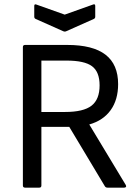

<svg xmlns="http://www.w3.org/2000/svg" viewBox="-20 -861 644 881"><path d="M270 -717.8 144 -773.9Q137.2 -776.9 137.2 -784.2V-834Q137.2 -844.2 147.9 -839.8L276.9 -793.9L405.8 -839.8Q417 -844.7 417 -834V-784.2Q417 -776.9 410.2 -773.9L284.2 -717.8Q277.3 -714.4 270 -717.8ZM95.2 0Q85 0 85 -9.8V-645Q85 -654.8 95.2 -654.8H288.1Q406.2 -654.8 464.1 -610.1Q522 -565.4 522 -475.1Q522 -403.3 487.8 -355.7Q453.6 -308.1 390.1 -290V-289.1L557.1 -12.2Q560.1 -6.8 557.9 -3.4Q555.7 0 549.8 0H473.1Q464.8 0 460.9 -6.8L297.9 -278.8H169.9V-9.8Q169.9 0 160.2 0ZM169.9 -347.2H278.8Q362.8 -347.2 399.9 -376Q437 -404.8 437 -469.2Q437 -531.2 402.3 -557.1Q367.7 -583 285.2 -583H169.9Z"/></svg>

Font: Sofia Sans
Style: Regular
Weight: 400
Designer: Botio Nikoltchev, Ani Petrova
Foundry: lettersoup
Version: Version 4.100